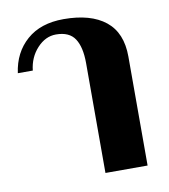

<svg xmlns="http://www.w3.org/2000/svg" viewBox="-69 -623 601 682"><g transform="rotate(-10 232.0 -282.0)"><path d="M257 -396Q257 -454 237 -484.5Q217 -515 169 -515Q131 -515 101 -482.5Q71 -450 66 -403H12Q22 -476 72 -520Q122 -564 205 -564Q303 -564 356 -521.5Q409 -479 409 -393V0H257Z"/></g></svg>

Font: Trirong Bold
Style: Regular
Weight: 700
Designer: Katatrad Team
Foundry: CadsonDemak
Version: Version 1.000